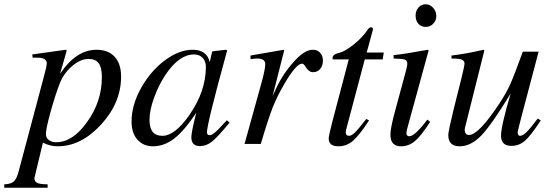

<svg xmlns="http://www.w3.org/2000/svg" viewBox="-95 -674 2577 899"><path d="M215 -428 186 -328Q261 -441 357 -441Q412 -441 442 -408Q472 -375 472 -316Q472 -193 378.5 -91Q285 11 175 11Q139 11 106 -6Q66 159 66 160Q66 176 79.5 182.5Q93 189 128 189V205H-75V189Q-43 188 -29.5 175Q-16 162 -7 126L108 -306Q124 -364 124 -377Q124 -404 80 -404H58L56 -419L212 -441Q217 -441 217 -437Q216 -432 215 -428ZM382 -313Q382 -357 367.5 -377.5Q353 -398 320 -398Q281 -398 242 -364Q203 -330 185 -284Q163 -227 141.5 -149Q120 -71 120 -46Q120 -29 133.5 -18.5Q147 -8 168 -8Q246 -8 313 -103Q382 -199 382 -313Z M967 -111 980 -100Q924 -32 897.5 -11Q871 10 841 10Q801 10 801 -31Q801 -56 824 -146Q768 -62 721 -25.5Q674 11 621 11Q577 11 549 -19.5Q521 -50 521 -105Q521 -181 564.5 -260Q608 -339 675 -390Q742 -441 807 -441Q874 -441 887 -383L898 -431L901 -434L962 -441L969 -438Q968 -434 963 -417Q874 -93 874 -54Q874 -41 888 -41Q903 -41 940 -82ZM869 -361Q869 -387 854 -403Q839 -419 813 -419Q745 -419 682 -327Q649 -278 627 -218Q605 -158 605 -112Q605 -38 665 -38Q724 -38 792 -136Q869 -247 869 -361Z M1181 -223 1197 -258Q1231 -333 1291 -396Q1334 -441 1370 -441Q1391 -441 1404 -427Q1417 -413 1417 -390Q1417 -367 1404.5 -351.5Q1392 -336 1370 -336Q1351 -336 1335 -362Q1327 -376 1319 -376Q1292 -376 1237 -282Q1203 -224 1182.5 -172.5Q1162 -121 1126 0H1050L1131 -292Q1147 -351 1147 -374Q1147 -400 1109 -400Q1101 -400 1078 -397V-414L1233 -441L1236 -439Z M1702 -428 1697 -396H1613L1526 -68Q1524 -60 1524 -54Q1524 -38 1539 -38Q1551 -38 1567 -53.5Q1583 -69 1620 -117L1633 -110Q1587 -40 1557.5 -14.5Q1528 11 1490 11Q1444 11 1444 -26Q1444 -36 1460 -100L1538 -396H1463L1462 -402Q1462 -420 1495 -427Q1520 -433 1561 -465.5Q1602 -498 1628 -537Q1634 -546 1642 -546Q1651 -546 1651 -538Q1651 -533 1650 -531L1622 -428Z M1948 -599Q1948 -578 1933.5 -563Q1919 -548 1899 -548Q1877 -548 1864 -562.5Q1851 -577 1851 -601Q1851 -624 1864.5 -639Q1878 -654 1898 -654Q1918 -654 1933 -637.5Q1948 -621 1948 -599ZM1906 -114 1919 -103Q1877 -38 1848 -13.5Q1819 11 1782 11Q1733 11 1733 -44Q1733 -73 1755 -155L1803 -332Q1812 -364 1812 -376Q1812 -391 1800.5 -395Q1789 -399 1748 -400V-416Q1794 -420 1908 -441L1912 -438L1818 -95Q1808 -61 1808 -51Q1808 -36 1822 -36Q1847 -36 1906 -114Z M2423 -119 2437 -110Q2389 -37 2362 -14Q2335 9 2299 9Q2251 9 2251 -39Q2251 -84 2296 -236Q2207 -90 2158.5 -39.5Q2110 11 2057 11Q2004 11 2004 -42Q2004 -60 2031 -170L2066 -309Q2080 -367 2080 -376Q2080 -388 2069 -394Q2058 -400 2019 -400V-414Q2088 -422 2169 -441L2173 -438L2084 -83Q2081 -74 2081 -67Q2081 -42 2101 -42Q2146 -42 2243 -189Q2276 -239 2294.5 -280.5Q2313 -322 2353 -432H2427L2348 -133Q2329 -61 2329 -55Q2329 -38 2340 -38Q2352 -38 2369 -54Q2386 -70 2423 -119Z"/></svg>

Font: STIX
Style: Italic
Weight: 400
Italic angle: -16.33°
Designer: MicroPress Inc., with final additions and corrections provided by Coen Hoffman, Elsevier (retired)
Version: Version 1.1.1